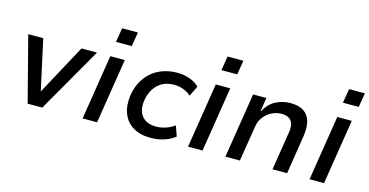

<svg xmlns="http://www.w3.org/2000/svg" viewBox="-75 -1066 2732 1421"><g transform="rotate(15 1291.0 -355.5)"><path d="M184 0 55 -498H170L254 -114H255L463 -498H582L296 0Z M697 -611 715 -720H836L818 -611ZM605 0 684 -498H795L716 0Z M1128 9Q1047 9 993 -23.5Q939 -56 915.5 -115Q892 -174 902 -252Q910 -310 934.5 -357.5Q959 -405 997 -438.5Q1035 -472 1086 -490Q1137 -508 1196 -508Q1249 -508 1294 -491Q1339 -474 1365 -447L1326 -367Q1301 -391 1267 -403.5Q1233 -416 1198 -416Q1158 -416 1126 -404Q1094 -392 1070.5 -369Q1047 -346 1031.5 -314Q1016 -282 1011 -243Q1001 -167 1037 -124.5Q1073 -82 1147 -82Q1181 -82 1218.5 -94.5Q1256 -107 1285 -129L1313 -50Q1292 -33 1262 -19Q1232 -5 1198 2Q1164 9 1128 9Z M1505 -611 1523 -720H1644L1626 -611ZM1413 0 1492 -498H1603L1524 0Z M1699 0 1778 -498H1880L1863 -394H1867Q1899 -454 1951 -481Q2003 -508 2064 -508Q2125 -508 2163 -484Q2201 -460 2215 -413.5Q2229 -367 2219 -300L2172 0H2060L2107 -295Q2113 -332 2106.5 -358Q2100 -384 2079 -399Q2058 -414 2019 -414Q1977 -414 1941.5 -394.5Q1906 -375 1883 -344Q1860 -313 1854 -273L1810 0Z M2436 -611 2454 -720H2575L2557 -611ZM2344 0 2423 -498H2534L2455 0Z"/></g></svg>

Font: Nunito Sans 7pt SemiBold
Style: Italic
Weight: 600
Italic angle: -9°
Designer: Vernon Adams
Foundry: Vernon Adams
Version: Version 3.101;gftools[0.9.27]